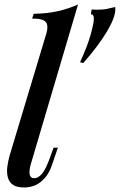

<svg xmlns="http://www.w3.org/2000/svg" viewBox="-20 -815 530 849"><path d="M115 -85Q108 -57 111.5 -42Q115 -27 132 -27Q149 -27 166 -47Q183 -67 202 -121L217 -162H236L211 -89Q198 -50 178 -27.5Q158 -5 135 4.5Q112 14 87 14Q54 14 37 2Q20 -10 14.5 -31.5Q9 -53 12.5 -79Q16 -105 24 -132L185 -667Q195 -701 183 -717Q171 -733 122 -733L129 -754Q189 -755 235.5 -765.5Q282 -776 325 -795ZM334 -540Q368 -614 381.5 -664Q395 -714 395 -733Q395 -752 382 -752L385 -773Q391 -773 397 -772.5Q403 -772 408 -772Q436 -772 454.5 -776Q473 -780 489 -784Q490 -782 490 -775Q490 -737 452 -674Q414 -611 348 -536Z"/></svg>

Font: Playfair Display Medium
Style: Italic
Weight: 500
Italic angle: -14°
Designer: Claus Eggers Sørensen
Foundry: Claus Eggers Sørensen
Version: Version 1.203